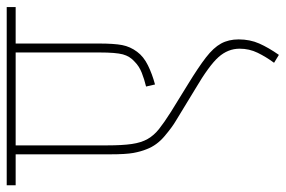

<svg xmlns="http://www.w3.org/2000/svg" viewBox="-156 -506 831 558"><g transform="rotate(-90 259.0 -226.5)"><path d="M518 -596H412V-354Q412 -310 407.5 -286.5Q403 -263 388 -243Q374 -224 348.5 -211.5Q323 -199 293 -191L287 -217Q308 -222 327 -229.5Q346 -237 359 -250Q375 -264 380.5 -284.5Q386 -305 386 -352V-596H116V-330Q116 -286 120 -258.5Q124 -231 134.5 -212.5Q145 -194 164 -179Q183 -164 213 -145L294 -95Q343 -65 371.5 -43Q400 -21 412 1Q424 23 424 52Q424 85 412 112Q400 139 379 169L356 155Q373 132 385 107.5Q397 83 397 55Q397 21 372.5 -6.5Q348 -34 280 -74L188 -130Q169 -141 142.5 -163.5Q116 -186 105 -215Q98 -232 94 -254Q90 -276 90 -322V-596H0V-622H518Z"/></g></svg>

Font: Noto Sans Devanagari Thin
Style: Regular
Weight: 100
Designer: Jelle Bosma - Monotype Design Team
Foundry: Monotype Imaging Inc.
Version: Version 2.004; ttfautohint (v1.8.4.7-5d5b)